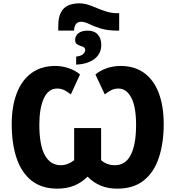

<svg xmlns="http://www.w3.org/2000/svg" viewBox="-20 -1117 1048 1147"><path d="M328 -960Q328 -1014 344.5 -1044Q361 -1074 389.5 -1085.5Q418 -1097 453 -1097Q482 -1097 508.5 -1088Q535 -1079 562 -1067.5Q589 -1056 619 -1047Q649 -1038 684 -1038H692V-934H685Q622 -934 581 -947Q540 -960 512.5 -973.5Q485 -987 464 -987Q425 -987 422 -934H328ZM435 -779Q464 -782 476.5 -794Q489 -806 489 -817Q489 -830 480 -835Q471 -840 459.5 -843.5Q448 -847 438.5 -854Q429 -861 429 -878Q429 -903 448.5 -918.5Q468 -934 504 -934Q543 -934 564 -911Q585 -888 585 -849Q585 -796 544.5 -765Q504 -734 435 -731ZM323 10Q229 10 168.5 -38Q108 -86 79 -172.5Q50 -259 50 -376Q50 -481 80 -559.5Q110 -638 168 -680.5Q226 -723 311 -723Q352 -723 392 -709Q432 -695 458 -672L403 -553Q387 -566 367 -577Q347 -588 321 -588Q269 -588 242 -529.5Q215 -471 215 -372Q215 -250 248 -190Q281 -130 343 -130Q365 -130 385 -138Q405 -146 423 -160V-352H584V-160Q619 -130 666 -130Q730 -130 761.5 -192Q793 -254 793 -371Q793 -478 764.5 -533Q736 -588 687 -588Q663 -588 642 -577Q621 -566 606 -553L550 -672Q577 -695 616.5 -709Q656 -723 700 -723Q784 -723 841.5 -681Q899 -639 928.5 -561Q958 -483 958 -376Q958 -264 929.5 -176.5Q901 -89 839.5 -39.5Q778 10 681 10Q624 10 580.5 -8.5Q537 -27 503 -62Q469 -27 424 -8.5Q379 10 323 10Z"/></svg>

Font: Noto Sans SemiCondensed ExtraBold
Style: Regular
Weight: 800
Width: 4
Designer: Monotype Design Team
Foundry: Monotype Imaging Inc.
Version: Version 2.013; ttfautohint (v1.8.4.7-5d5b)